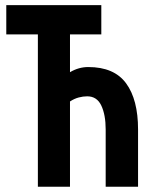

<svg xmlns="http://www.w3.org/2000/svg" viewBox="-20 -710 582 730"><path d="M3.9 -690.4H365.2V-579.1H246.1V-435.5Q279.3 -455.1 315.4 -455.1Q414.1 -455.1 459.5 -393.1Q504.9 -331.1 504.9 -217.8V0H381.8V-217.8Q381.8 -273.4 365.2 -308.6Q348.6 -343.8 311.5 -343.8Q295.9 -343.8 279.3 -339.4Q262.7 -335 246.1 -324.2V0H124V-579.1H3.9Z"/></svg>

Font: Dinish Condensed
Style: Bold
Weight: 700
Width: 3
Designer: Bert Driehuis
Foundry: Playbeing
Version: Version 3.006; git-39231f3c-release